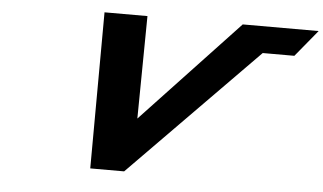

<svg xmlns="http://www.w3.org/2000/svg" viewBox="-50 -782 1447 859"><g transform="rotate(5 674.0 -352.5)"><path d="M383.2 -1.9H535.4L1106.9 -583.3H1249L1347.6 -703.1H1006.7L573.7 -242.4L578.8 -703.1H386Z"/></g></svg>

Font: Hussar
Style: BdSuprExtOblFive
Weight: 700
Foundry: Cannot Into Space Fonts
Version: Version 2.00